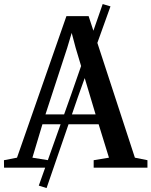

<svg xmlns="http://www.w3.org/2000/svg" viewBox="-38 -828 748 948"><path d="M153.5 88.5 313.5 -361.5 469 -808 507.5 -796.5 346.5 -348.5 192 100.5ZM46 -49.5 290 -748.5H399.5L628 -49.5L690 -37V0H424.5V-37L500 -49.5L449 -214.5H171.5L122 -49.5L200 -37V0H-18L-18.5 -37ZM434 -263 335.5 -592 316 -665.5 293.5 -590.5 186.5 -263Z"/></svg>

Font: Merriweather 72pt Medium
Style: Regular
Weight: 500
Version: Version 2.100